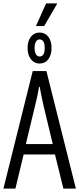

<svg xmlns="http://www.w3.org/2000/svg" viewBox="-20 -1101 463 1121"><path d="M0 0 171 -686H251L423 0H350L301 -199H118L70 0ZM131 -260H288L233 -489Q231 -499 228 -512.5Q225 -526 222 -540.5Q219 -555 216.5 -569Q214 -583 212 -594H208Q206 -580 202 -561Q198 -542 194 -522.5Q190 -503 186 -489ZM211 -730Q180 -730 160.5 -755Q141 -780 141 -821Q141 -862 160.5 -886.5Q180 -911 211 -911Q243 -911 262 -886.5Q281 -862 281 -821Q281 -780 262 -755Q243 -730 211 -730ZM211 -771Q226 -771 233.5 -783.5Q241 -796 241 -821Q241 -845 233.5 -858Q226 -871 211 -871Q198 -871 190 -858Q182 -845 182 -821Q182 -796 190 -783.5Q198 -771 211 -771ZM190 -949 249 -1081H312L313 -1078L238 -949Z"/></svg>

Font: Archivo ExtraCondensed Light
Style: Regular
Weight: 300
Width: 2
Designer: Hector Gatti
Foundry: Omnibus-Type
Version: Version 2.001